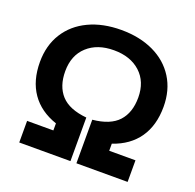

<svg xmlns="http://www.w3.org/2000/svg" viewBox="-125 -840 984 969"><g transform="rotate(20 367.0 -355.0)"><path d="M76 -116H217V-154Q128 -184 81.5 -251Q35 -318 35 -418Q35 -507 76.5 -573Q118 -639 193 -674.5Q268 -710 367 -710Q466 -710 541 -674.5Q616 -639 657.5 -573Q699 -507 699 -418Q699 -318 652.5 -251Q606 -184 517 -154V-116H658V0H383V-234Q477 -243 520 -290Q563 -337 563 -418Q563 -503 509.5 -552Q456 -601 367 -601Q278 -601 224.5 -552Q171 -503 171 -418Q171 -337 214 -290Q257 -243 351 -234V0H76Z"/></g></svg>

Font: Niramit
Style: Bold
Weight: 700
Designer: Katatrad Aksorn Co.,Ltd.
Foundry: Cadson Demak Co.,Ltd.
Version: Version 1.001; ttfautohint (v1.6)